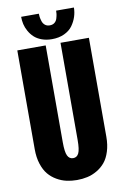

<svg xmlns="http://www.w3.org/2000/svg" viewBox="-96 -923 642 989"><g transform="rotate(-10 225.0 -428.0)"><path d="M363 -867Q363 -842.5 355.2 -818.8Q347.5 -795 332 -773.5Q316.5 -752 288.5 -739Q260.5 -726 224 -726Q194.5 -726 170.8 -734.8Q147 -743.5 131.8 -757.8Q116.5 -772 106 -790.8Q95.5 -809.5 91.2 -828.5Q87 -847.5 87 -867H179.5Q179.5 -858.5 180.8 -849.8Q182 -841 186 -827.8Q190 -814.5 200 -806.2Q210 -798 225 -798Q240.5 -798 250.5 -806.2Q260.5 -814.5 264.2 -828Q268 -841.5 269 -849.8Q270 -858 270 -867ZM37.5 -182.5V-700H186V-193Q186 -142.5 195.5 -123Q205 -103.5 225 -103.5Q245 -103.5 254.2 -122.8Q263.5 -142 263.5 -192.5V-700H412V-182.5Q412 -140 401.2 -106Q390.5 -72 372.5 -50.5Q354.5 -29 330 -14.8Q305.5 -0.5 279.5 5.2Q253.5 11 225 11Q196.5 11 170.8 5.2Q145 -0.5 120.2 -14.8Q95.5 -29 77.5 -50.5Q59.5 -72 48.5 -106Q37.5 -140 37.5 -182.5Z"/></g></svg>

Font: League Mono Condensed
Style: Bold
Weight: 700
Width: 1
Designer: Tyler Finck
Foundry: The League of Moveable Type / Tyler Finck
Version: Version 2.210